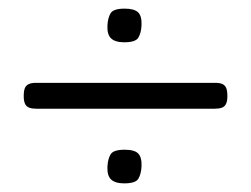

<svg xmlns="http://www.w3.org/2000/svg" viewBox="-20 -478 582 445"><path d="M65 -226Q54 -226 47.5 -228.5Q41 -231 38 -237.5Q35 -244 35 -255Q35 -267 37.5 -273.5Q40 -280 46.5 -283Q53 -286 63 -286H479Q490 -286 496 -283Q502 -280 504.5 -273.5Q507 -267 507 -255Q507 -244 504 -237.5Q501 -231 494.5 -228.5Q488 -226 477 -226ZM268 -53Q247 -53 237.5 -62Q228 -71 229 -92Q230 -110 236.5 -120.5Q243 -131 269 -131Q292 -131 300.5 -122Q309 -113 308 -92Q307 -74 300.5 -63.5Q294 -53 268 -53ZM268 -380Q247 -380 237.5 -389Q228 -398 229 -419Q230 -437 236.5 -447.5Q243 -458 269 -458Q291 -458 300 -449.5Q309 -441 308 -419Q307 -401 300.5 -390.5Q294 -380 268 -380Z"/></svg>

Font: Fredoka SemiExpanded Light
Style: Regular
Weight: 300
Width: 6
Designer: Ben Nathan
Foundry: Milena B. Brandão, Ben Nathan
Version: Version 2.001